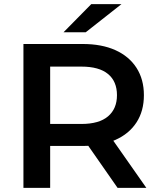

<svg xmlns="http://www.w3.org/2000/svg" viewBox="-20 -914 771 934"><path d="M94 0V-700H382Q475 -700 541.5 -670Q608 -640 644 -584Q680 -528 680 -451Q680 -374 644 -318.5Q608 -263 541.5 -233.5Q475 -204 382 -204H166L224 -263V0ZM552 0 375 -254H514L692 0ZM224 -249 166 -311H376Q462 -311 505.5 -348Q549 -385 549 -451Q549 -518 505.5 -554Q462 -590 376 -590H166L224 -654ZM289 -757 424 -894H571L397 -757Z"/></svg>

Font: MOST Montserrat SemiBold
Style: Regular
Weight: 600
Designer: Julieta Ulanovsky
Foundry: Julieta Ulanovsky
Version: Version 8.000;March 11, 2024;FontCreator 15.0.0.2926 64-bit